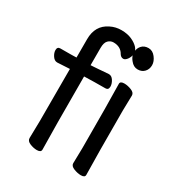

<svg xmlns="http://www.w3.org/2000/svg" viewBox="-174 -828 891 960"><g transform="rotate(30 272.0 -348.5)"><path d="M434.1 16.1Q415 16.1 393.1 7.6Q371.1 -1 371.1 -17.1L373 -105Q373 -368.2 370.1 -475.1Q370.1 -490.2 394 -490.2Q413.1 -490.2 434.6 -481.7Q456.1 -473.1 456.1 -457L454.1 -368.2Q454.1 -105 457 1Q457 16.1 434.1 16.1ZM180.2 17.1Q161.1 17.1 140.1 8.5Q119.1 0 119.1 -17.1L121.1 -116.2V-417L49.8 -413.1Q33.7 -413.1 22.5 -429.9Q11.2 -446.8 11.2 -462.9Q11.2 -481.9 28.8 -481.9Q103 -481.9 121.1 -482.9V-588.9Q121.1 -668 185.1 -699.2Q214.8 -714.4 249 -714.1Q283.2 -713.9 308.6 -702.4Q334 -690.9 348.1 -674.8Q354 -667 357.9 -659.2Q359.9 -675.3 371.1 -688Q385.3 -704.1 410.2 -704.1Q434.1 -704.1 450.9 -682.1Q467.8 -660.2 467.8 -638.2Q467.8 -615.2 453.4 -599.6Q439 -584 415 -584Q391.1 -584 374 -606Q362.8 -619.1 358.9 -632.8Q356.9 -623 350.1 -611.8Q337.9 -593.8 326.2 -594.2Q313 -594.2 304.2 -607.9Q286.1 -641.1 244.1 -641.1Q227.1 -641.1 214.1 -628.2Q201.2 -615.2 201.2 -585V-484.9Q205.1 -484.9 216.6 -485.8Q228 -486.8 245.6 -487.8Q263.2 -488.8 279.1 -490.5Q294.9 -492.2 303.2 -492.2Q319.3 -492.2 330.1 -475.1Q340.8 -458 340.8 -441.9Q340.8 -421.9 323.2 -421.9Q259.3 -421.9 201.2 -419.9Q201.2 -105 204.1 1Q204.1 17.1 180.2 17.1Z"/></g></svg>

Font: LXGW WenKai Screen R
Style: Regular
Weight: 400
Designer: Fontworks Inc.
Version: Version 1.235;May 31, 2022